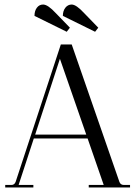

<svg xmlns="http://www.w3.org/2000/svg" viewBox="-20 -826 596 846"><path d="M274 -686 132 -756Q132 -778 142.5 -792Q153 -806 170 -806Q191 -806 226 -768L288 -704ZM399 -686 257 -756Q257 -778 268 -792Q279 -806 296 -806Q316 -806 351 -768L413 -704ZM3 0V-11H30Q44 -11 49 -25L248 -630H296L506 -25Q511 -11 526 -11H553V0H371V-11H437L366 -216H129L62 -11H127V0ZM135 -233H360L244 -567Z"/></svg>

Font: Arapey Regular-Display
Style: Regular
Weight: 400
Designer: Eduardo Rodriguez Tunni
Foundry: Eduardo Rodriguez Tunni
Version: Version 4.000